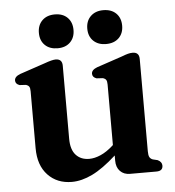

<svg xmlns="http://www.w3.org/2000/svg" viewBox="-49 -686 676 743"><g transform="rotate(-5 289.0 -314.0)"><path d="M72 -130.5V-352Q72 -365 68.2 -370.2Q64.5 -375.5 56.5 -378L31.5 -379.5Q15.5 -385 15.5 -398.5Q15.5 -413.5 37.5 -422L135.5 -455Q165.5 -466 179 -466Q204.5 -466 204.5 -439.5V-156Q204.5 -113.5 223.8 -92.5Q243 -71.5 275.5 -71.5Q296.5 -71.5 320 -81.8Q343.5 -92 368 -114L371 -117V-352Q371 -365 367.2 -370.2Q363.5 -375.5 355.5 -378L330.5 -379.5Q314.5 -385 314.5 -398.5Q314.5 -413.5 336.5 -422L434.5 -455Q450 -461 459.5 -463.5Q469 -466 478 -466Q503.5 -466 503.5 -439.5V-81Q503.5 -65 507.5 -58Q511.5 -51 520 -48L538.5 -43.5Q555 -35.5 555 -21Q555 0 530 0H427.5Q403.5 0 389 -15Q374.5 -30 374.5 -55.5V-76Q322.5 -29 280.8 -8.8Q239 11.5 201 11.5Q143.5 11.5 107.8 -26.2Q72 -64 72 -130.5ZM191 -508.5Q160 -508.5 141.8 -526.2Q123.5 -544 123.5 -574Q123.5 -604 141.8 -622Q160 -640 191 -640Q222 -640 240 -622Q258 -604 258 -574Q258 -544.5 240 -526.5Q222 -508.5 191 -508.5ZM379 -508.5Q348.5 -508.5 330 -526.2Q311.5 -544 311.5 -574Q311.5 -604 330 -622Q348.5 -640 379 -640Q410.5 -640 428.8 -622Q447 -604 447 -574Q447 -544.5 428.8 -526.5Q410.5 -508.5 379 -508.5Z"/></g></svg>

Font: Fraunces 72pt Soft SemiBold
Style: Regular
Weight: 600
Version: Version 1.000;[b76b70a41]